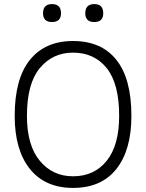

<svg xmlns="http://www.w3.org/2000/svg" viewBox="-20 -911 716 941"><path d="M191 -846Q191 -891 235 -891Q279 -891 279 -846Q279 -803 235 -803Q191 -803 191 -846ZM398 -846Q398 -891 442 -891Q486 -891 486 -846Q486 -803 442 -803Q398 -803 398 -846ZM52 -343Q52 -525 126.5 -617.5Q201 -710 338 -710Q477 -710 550.5 -617.5Q624 -525 624 -343Q624 -176 550.5 -83Q477 10 338 10Q201 10 126.5 -83Q52 -176 52 -343ZM338 -47Q442 -47 503 -123Q564 -199 564 -343Q564 -501 503 -577Q442 -653 338 -653Q238 -653 175 -577Q112 -501 112 -343Q112 -199 175 -123Q238 -47 338 -47Z"/></svg>

Font: Haskoy Light
Style: Regular
Weight: 300
Designer: Ertekin Erdin
Foundry: Ertekin Erdin
Version: Version 2.000; ttfautohint (v1.8.4.7-5d5b)